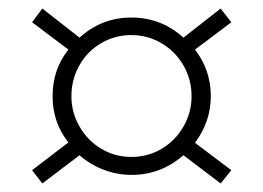

<svg xmlns="http://www.w3.org/2000/svg" viewBox="-20 -495 616 449"><path d="M55 -97 140 -162Q103 -208 103 -270Q103 -333 140 -379L55 -443L79 -475L166 -407Q218 -454 287 -454Q357 -454 409 -407L496 -475L521 -443L436 -379Q473 -331 473 -270Q473 -211 436 -161L521 -97L496 -66L409 -132Q356 -86 288 -86Q254 -86 222.5 -98Q191 -110 166 -132L79 -66ZM428 -270Q428 -309 409 -342Q390 -375 357.5 -394Q325 -413 287 -413Q249 -413 216.5 -394Q184 -375 165.5 -342Q147 -309 147 -270Q147 -232 166 -199Q185 -166 217 -147Q249 -128 287 -128Q326 -128 358 -147Q390 -166 409 -199Q428 -232 428 -270Z"/></svg>

Font: Prompt ExtraLight
Style: Regular
Weight: 275
Designer: Katatrad Team
Foundry: CadsonDemak
Version: Version 1.001